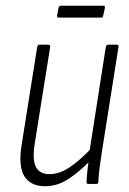

<svg xmlns="http://www.w3.org/2000/svg" viewBox="-20 -638 449 666"><path d="M136 8Q87 8 65 -26Q43 -60 55 -135L109 -475Q111 -483 117 -483H147Q155 -483 154 -475L100 -137Q92 -84 104.5 -59Q117 -34 152 -34Q187 -34 223.5 -59Q260 -84 302 -129L297 -85Q259 -45 219.5 -18.5Q180 8 136 8ZM286 0Q280 0 280 -6Q281 -28 284 -53.5Q287 -79 290 -99V-110L347 -475Q349 -483 355 -483H385Q393 -483 391 -475L334 -115Q329 -84 325.5 -56.5Q322 -29 321 -6Q321 0 314 0ZM183 -577Q177 -577 178 -584L183 -611Q185 -618 191 -618H338Q345 -618 344 -611L338 -584Q337 -577 331 -577Z"/></svg>

Font: Sofia Sans Condensed Light
Style: Italic
Weight: 300
Italic angle: -9°
Version: Version 4.100